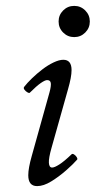

<svg xmlns="http://www.w3.org/2000/svg" viewBox="-20 -619 325 652"><path d="M106 13Q76 13 76 -24Q76 -36 79 -52.5Q82 -69 88 -90L148 -305Q154 -327 152.5 -337Q151 -347 140 -347Q133 -347 118.5 -337Q104 -327 81 -304Q79 -302 73 -305.5Q67 -309 63 -314.5Q59 -320 62 -324Q72 -337 88.5 -353Q105 -369 124 -383.5Q143 -398 162 -407Q181 -416 195 -416Q223 -416 223 -381Q223 -369 220 -353Q217 -337 211 -316L155 -117Q145 -82 146 -66Q147 -50 157 -50Q165 -50 181.5 -60.5Q198 -71 223 -95Q226 -98 231.5 -94.5Q237 -91 240.5 -85.5Q244 -80 242 -77Q228 -61 204 -40Q180 -19 154 -3Q128 13 106 13ZM232 -493Q210 -493 194.5 -508.5Q179 -524 179 -546Q179 -568 194.5 -583.5Q210 -599 232 -599Q254 -599 269.5 -583.5Q285 -568 285 -546Q285 -524 269.5 -508.5Q254 -493 232 -493Z"/></svg>

Font: Junicode VF
Style: Italic
Weight: 400
Italic angle: -11°
Designer: Peter S. Baker
Version: Version 2.209